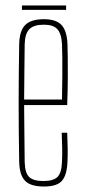

<svg xmlns="http://www.w3.org/2000/svg" viewBox="-20 -675 310 700"><path d="M140 5Q91.5 5 71.2 -16Q51 -37 50 -85Q49 -138.5 48.5 -192.2Q48 -246 48 -299.5Q48 -353 48.5 -406.8Q49 -460.5 50 -514Q51 -563 72 -584Q93 -605 140 -605Q184.5 -605 204.2 -584Q224 -563 226 -514Q226.5 -496 227 -465Q227.5 -434 227.2 -390.5Q227 -347 225 -292H68Q68 -245.5 68.8 -196Q69.5 -146.5 70 -85Q71 -44 86.5 -29.5Q102 -15 138 -15Q174 -15 189.2 -29.5Q204.5 -44 206 -85Q207 -107.5 206.8 -133.2Q206.5 -159 205 -191H225Q226.5 -159 226.8 -133Q227 -107 226 -85Q224 -37 206 -16Q188 5 140 5ZM68 -312H206Q207 -356.5 207.2 -395.5Q207.5 -434.5 207.2 -464.8Q207 -495 206 -514Q204 -552.5 189 -568.8Q174 -585 140 -585Q103.5 -585 87.2 -568.8Q71 -552.5 70 -514Q69.5 -455 68.8 -406.5Q68 -358 68 -312ZM60 -655H221V-639H60Z"/></svg>

Font: Big Shoulders Thin
Style: Regular
Weight: 100
Designer: Patric King
Foundry: XO Type Co
Version: Version 2.002